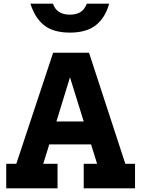

<svg xmlns="http://www.w3.org/2000/svg" viewBox="-20 -1028 768 1048"><path d="M664 -134H717V0H437V-134H510L477 -240H249L216 -134H294V0H14V-134H69L270 -740H466ZM288 -365H437L362 -606ZM146 -1008H269Q289 -948 362 -948Q397 -948 419.5 -962.5Q442 -977 454 -1008H576Q554 -930 502.5 -890Q451 -850 362 -850Q272 -850 221.5 -889.5Q171 -929 146 -1008Z"/></svg>

Font: Arvo
Style: Bold
Weight: 700
Designer: Anton Koovit (Cyrillic Expansion: Cyreal)
Foundry: Anton Koovit, Yassin Baggar
Version: Version 3.000